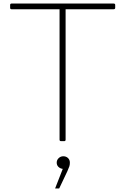

<svg xmlns="http://www.w3.org/2000/svg" viewBox="-20 -781 705 1080"><path d="M37 -737V-753Q37 -761 45 -761H619Q628 -761 628 -753V-737Q628 -729 619 -729H349V5Q349 13 341 13H324Q315 13 315 5V-729H45Q37 -729 37 -737ZM299 134Q299 119 310 108.5Q321 98 336 98Q352 98 362.5 108Q373 118 373 134Q373 146 370 155Q367 164 359 182L313 279H290L333 169Q318 167 308.5 157.5Q299 148 299 134Z"/></svg>

Font: LINE Seed JP_TTF Thin
Style: Regular
Weight: 250
Designer: LY Corporation & Fontrix & Fontworks
Version: Version 1.008